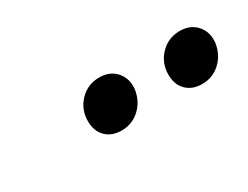

<svg xmlns="http://www.w3.org/2000/svg" viewBox="-28 -798 368 285"><g transform="rotate(-30 156.5 -655.5)"><path d="M229 -650Q229 -670 242.5 -684Q256 -698 276 -698Q294 -698 304.5 -686Q315 -674 313 -656Q310 -637 297 -625Q284 -613 266 -613Q249 -613 239 -623Q229 -633 229 -650ZM91 -650Q91 -670 104.5 -684Q118 -698 138 -698Q156 -698 166.5 -686Q177 -674 175 -656Q172 -637 159 -625Q146 -613 128 -613Q111 -613 101 -623Q91 -633 91 -650Z"/></g></svg>

Font: Barlow Semi Condensed Thin
Style: Italic
Weight: 250
Width: 4
Italic angle: -7°
Designer: Jeremy Tribby
Foundry: Tribby Type
Version: Version 1.408